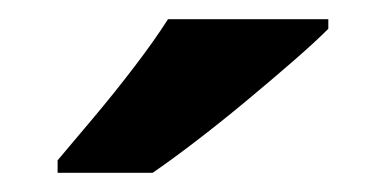

<svg xmlns="http://www.w3.org/2000/svg" viewBox="-20 -786 402 200"><path d="M322 -756Q308 -742 285 -722Q262 -702 235.5 -680Q209 -658 183.5 -638.5Q158 -619 139 -606H40V-619Q56 -638 77.5 -663.5Q99 -689 120 -716.5Q141 -744 155 -766H322Z"/></svg>

Font: Noto Sans Tamil
Style: Bold
Weight: 700
Designer: Jelle Bosma - Monotype Design Team
Foundry: Monotype Imaging Inc.
Version: Version 2.004; ttfautohint (v1.8.4.7-5d5b)